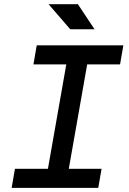

<svg xmlns="http://www.w3.org/2000/svg" viewBox="-20 -914 626 934"><path d="M196.8 0 318.8 -693.4H420.4L298.3 0ZM36.6 0 52.7 -92.8H474.1L458 0ZM142.6 -600.6 158.7 -693.4H580.1L564 -600.6ZM321.8 -771.5 216.3 -893.6H358.9L439.9 -771.5Z"/></svg>

Font: Cascadia Mono NF
Style: Italic
Weight: 400
Italic angle: -10°
Monospace: yes
Designer: Aaron Bell
Foundry: Saja Typeworks
Version: Version 2404.023